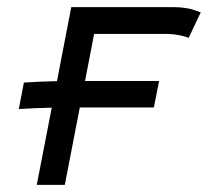

<svg xmlns="http://www.w3.org/2000/svg" viewBox="-20 -518 582 538"><path d="M179.7 -498H467.3Q484.4 -498 499.3 -495.6Q514.2 -493.2 520.8 -491Q527.3 -488.8 542.5 -483.4L508.8 -412.1Q483.9 -421.4 451.7 -422.9H243.7L218.3 -291H425.8L411.1 -216.8H209.5H203.6L161.6 0H83L125 -216.3Q73.7 -215.3 32.7 -212.4L46.9 -286.6Q94.7 -290 139.6 -290.5Z"/></svg>

Font: Fantasque Sans Mono
Style: Italic
Weight: 400
Italic angle: -11°
Monospace: yes
Designer: Jany Belluz
Version: Version 1.8.0 ; ttfautohint (v1.8.2)